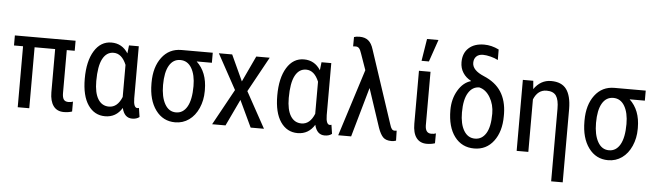

<svg xmlns="http://www.w3.org/2000/svg" viewBox="-55 -994 4844 1423"><g transform="rotate(5 2367.0 -282.5)"><path d="M476.6 -453.6H417.5V-134.3Q417.5 -102.1 427.7 -86.7Q438 -71.3 462.9 -71.3Q484.9 -71.3 496.6 -77.1V-3.4Q468.8 5.9 435.5 5.9Q384.3 5.9 357.9 -30.3Q331.5 -66.4 331.1 -131.8V-453.6H178.2V0H92.3V-453.6H24.9V-528.3H476.6Z M946.8 -528.3V-141.1Q947.3 -70.8 976.1 -70.8Q982.9 -70.8 987.8 -73.2L998 -6.3Q977.1 10.3 944.3 10.3Q885.7 10.3 868.7 -62.5Q824.2 10.3 742.7 10.3Q663.1 10.3 616 -58.3Q568.8 -127 568.8 -254.4Q568.8 -384.8 616 -461.4Q663.1 -538.1 743.2 -538.1Q822.8 -538.1 867.2 -468.3L874 -528.3ZM655.3 -244.1Q655.3 -155.8 684.1 -109.6Q712.9 -63.5 765.1 -63.5Q828.6 -63.5 860.8 -143.6V-382.3Q827.1 -463.9 765.6 -463.9Q712.9 -463.9 684.1 -409.7Q655.3 -355.5 655.3 -244.1Z M1497.1 -453.6H1383.8Q1462.9 -380.4 1462.9 -248.5V-239.7Q1462.9 -171.4 1437.3 -113Q1411.6 -54.7 1366.5 -22.5Q1321.3 9.8 1263.7 9.8Q1173.3 9.8 1118.9 -64.2Q1064.5 -138.2 1064.5 -261.7V-269Q1064.5 -384.3 1118.7 -456.3Q1172.9 -528.3 1264.2 -528.3H1497.1ZM1150.9 -258.3Q1150.9 -169.4 1180.7 -116.7Q1210.4 -64 1263.7 -64Q1316.9 -64 1346.7 -116.2Q1376.5 -168.5 1376.5 -269Q1376.5 -353 1346.7 -403.3Q1316.9 -453.6 1262.7 -453.6Q1209.5 -453.6 1180.2 -403.3Q1150.9 -353 1150.9 -258.3Z M1730.5 -335.4 1820.8 -528.3H1920.9L1777.3 -267.1L1924.3 0H1825.2L1731.9 -197.8L1638.2 0H1538.6L1685.5 -267.1L1542.5 -528.3H1641.6Z M2378.9 -528.3V-141.1Q2379.4 -70.8 2408.2 -70.8Q2415 -70.8 2419.9 -73.2L2430.2 -6.3Q2409.2 10.3 2376.5 10.3Q2317.9 10.3 2300.8 -62.5Q2256.3 10.3 2174.8 10.3Q2095.2 10.3 2048.1 -58.3Q2001 -127 2001 -254.4Q2001 -384.8 2048.1 -461.4Q2095.2 -538.1 2175.3 -538.1Q2254.9 -538.1 2299.3 -468.3L2306.2 -528.3ZM2087.4 -244.1Q2087.4 -155.8 2116.2 -109.6Q2145 -63.5 2197.3 -63.5Q2260.7 -63.5 2293 -143.6V-382.3Q2259.3 -463.9 2197.8 -463.9Q2145 -463.9 2116.2 -409.7Q2087.4 -355.5 2087.4 -244.1Z M2571.8 -741.2Q2611.3 -741.2 2636.2 -721.2Q2661.1 -701.2 2674.8 -655.8L2854 -114.3Q2861.3 -89.4 2869.4 -79.8Q2877.4 -70.3 2890.1 -70.3Q2900.4 -70.3 2905.3 -71.8L2907.2 2.4Q2891.1 8.3 2873.5 8.3Q2832 8.3 2811.3 -12.2Q2790.5 -32.7 2773.4 -80.6L2677.7 -369.1L2572.8 0H2476.6L2634.8 -498L2592.8 -617.2Q2584 -645 2574.2 -656Q2564.5 -667 2548.8 -667L2529.3 -666L2529.8 -735.4Q2544.9 -741.2 2571.8 -741.2Z M3117.2 -528.3V-128.4Q3118.7 -71.3 3162.6 -71.3Q3185.1 -71.3 3196.8 -77.1L3196.3 -3.4Q3168.5 5.9 3135.3 5.9Q3085 5.9 3058.1 -29.8Q3031.2 -65.4 3031.2 -134.3V-528.3ZM3070.3 -768.1H3155.3L3098.6 -603.5H3043.9Z M3339.8 -619.6Q3339.8 -687 3381.8 -725.3Q3423.8 -763.7 3496.6 -763.7Q3551.3 -763.7 3606 -736.8L3606.4 -658.7Q3582.5 -671.4 3550.5 -679.4Q3518.6 -687.5 3494.6 -687.5Q3462.4 -687.5 3444.6 -669.9Q3426.8 -652.3 3426.8 -622.1Q3426.8 -566.9 3513.9 -530.5Q3601.1 -494.1 3643.1 -428.7Q3685.1 -363.3 3687 -267.1V-248.5Q3687 -133.3 3633.1 -61.8Q3579.1 9.8 3488.3 9.8Q3396.5 9.8 3342.5 -61.8Q3288.6 -133.3 3288.6 -258.8Q3288.6 -341.3 3326.2 -405Q3363.8 -468.8 3421.9 -485.4L3421.4 -487.8Q3383.8 -506.8 3361.8 -541Q3339.8 -575.2 3339.8 -619.6ZM3375.5 -248.5Q3375.5 -162.6 3405.5 -113Q3435.5 -63.5 3488.3 -63.5Q3540 -63.5 3570.1 -112.1Q3600.1 -160.6 3600.1 -258.8Q3600.1 -326.7 3568.6 -379.6Q3537.1 -432.6 3487.8 -444.3Q3436.5 -444.3 3406 -394.5Q3375.5 -344.7 3375.5 -248.5Z M3881.8 -528.3 3886.7 -466.8Q3936.5 -538.1 4014.2 -538.1Q4092.3 -538.1 4127.9 -490Q4163.6 -441.9 4164.6 -344.2V202.6H4078.6V-337.4Q4078.6 -403.8 4057.9 -433.8Q4037.1 -463.9 3986.8 -463.9Q3921.4 -463.9 3891.1 -390.6V0H3804.2V-528.3Z M4718.3 -453.6H4605Q4684.1 -380.4 4684.1 -248.5V-239.7Q4684.1 -171.4 4658.4 -113Q4632.8 -54.7 4587.6 -22.5Q4542.5 9.8 4484.9 9.8Q4394.5 9.8 4340.1 -64.2Q4285.6 -138.2 4285.6 -261.7V-269Q4285.6 -384.3 4339.8 -456.3Q4394 -528.3 4485.4 -528.3H4718.3ZM4372.1 -258.3Q4372.1 -169.4 4401.9 -116.7Q4431.6 -64 4484.9 -64Q4538.1 -64 4567.9 -116.2Q4597.7 -168.5 4597.7 -269Q4597.7 -353 4567.9 -403.3Q4538.1 -453.6 4483.9 -453.6Q4430.7 -453.6 4401.4 -403.3Q4372.1 -353 4372.1 -258.3Z"/></g></svg>

Font: Roboto Condensed
Style: Regular
Weight: 400
Designer: Google
Version: Version 2.001047; 2015